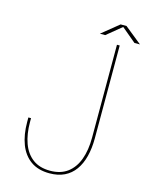

<svg xmlns="http://www.w3.org/2000/svg" viewBox="-126 -924 781 1011"><g transform="rotate(15 264.5 -419.0)"><path d="M243.5 8.5Q182 8.5 141.5 -20.2Q101 -49 81 -101Q61 -153 61 -223Q61 -229 61 -235Q61 -241 61 -247H75.5Q75.5 -242 75.5 -236.8Q75.5 -231.5 75.5 -226Q75.5 -160.5 93.5 -110.8Q111.5 -61 148.8 -33.2Q186 -5.5 243.5 -5.5Q300 -5.5 337.5 -33.2Q375 -61 393.8 -111.8Q412.5 -162.5 412.5 -231.5V-737.5H427.5V-231.5Q427.5 -177 416.2 -132.8Q405 -88.5 382.2 -56.8Q359.5 -25 324.8 -8.2Q290 8.5 243.5 8.5ZM310.5 -770.5 403.5 -846H435.5L529 -770.5H499L415.5 -840.5H425L339.5 -770.5Z"/></g></svg>

Font: Epilogue Thin
Style: Regular
Weight: 250
Designer: Tyler Finck
Foundry: Etcetera Type Co
Version: Version 2.111